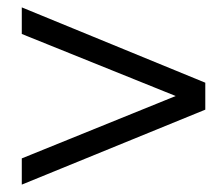

<svg xmlns="http://www.w3.org/2000/svg" viewBox="-20 -507 600 520"><path d="M39 -7V-78L488 -260V-234L39 -415V-487L536 -283V-210Z"/></svg>

Font: Hanken Grotesk
Style: Italic
Weight: 400
Italic angle: -8°
Designer: Alfredo Marco Pradil
Foundry: Hanken Design Co.
Version: Version 3.013